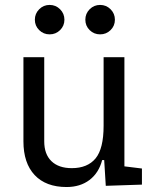

<svg xmlns="http://www.w3.org/2000/svg" viewBox="-20 -750 626 780"><path d="M250.5 9.8Q166.5 9.8 120.8 -38.8Q75.2 -87.4 75.2 -175.8V-517.6H159.7V-175.8Q159.7 -123.5 189 -95.2Q218.3 -66.9 271.5 -66.9Q335.4 -66.9 368.2 -106.4Q400.9 -146 400.9 -239.3V-517.6H485.4V-74.2L556.6 -65.4V0L409.7 4.9L403.3 -99.6H395Q381.3 -47.4 343.5 -18.8Q305.7 9.8 250.5 9.8ZM181.6 -610.4Q156.7 -610.4 139.2 -627.7Q121.6 -645 121.6 -669.9Q121.6 -694.8 139.2 -712.4Q156.7 -730 181.6 -730Q206.5 -730 224.1 -712.4Q241.7 -694.8 241.7 -669.9Q241.7 -645 224.1 -627.7Q206.5 -610.4 181.6 -610.4ZM386.7 -610.4Q361.8 -610.4 344.2 -627.7Q326.7 -645 326.7 -669.9Q326.7 -694.8 344.2 -712.4Q361.8 -730 386.7 -730Q411.6 -730 429.2 -712.4Q446.8 -694.8 446.8 -669.9Q446.8 -645 429.2 -627.7Q411.6 -610.4 386.7 -610.4Z"/></svg>

Font: CaskaydiaMono NF SemiLight
Style: Regular
Weight: 350
Designer: Aaron Bell
Foundry: Saja Typeworks
Version: Version 2111.001; ttfautohint (v1.8.4);Nerd Fonts 3.1.1